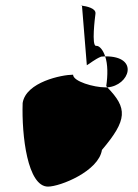

<svg xmlns="http://www.w3.org/2000/svg" viewBox="-20 -684 511 712"><path d="M64 -302C60 -181 82 8 158 8C203 8 346 -49 358 -128C453 -240 453 -283 378 -360H371C328 -360 251 -382 251 -407C210 -407 76 -380 64 -302ZM284 -663V-664C275 -664 277 -663 284 -663ZM284 -663 302 -442C313 -448 331 -464 355 -474C360 -474 365 -475 370 -475C362 -499 349 -514 338 -514H336C319 -514 332 -618 334 -633C337 -654 299 -661 284 -663ZM370 -475C380 -446 380 -405 374 -365L378 -360C460 -366 499 -476 370 -475Z"/></svg>

Font: Ampere
Style: UltCndIta
Weight: 400
Version: Version 1